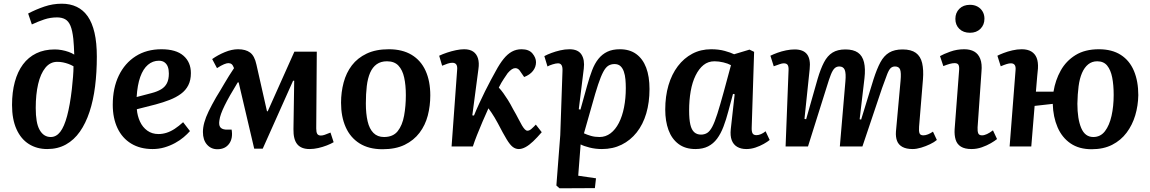

<svg xmlns="http://www.w3.org/2000/svg" viewBox="-20 -791 6211 1037"><path d="M132 -718Q174 -740 219.5 -755.5Q265 -771 314 -771Q359 -771 394.5 -754Q430 -737 454 -702.5Q478 -668 490.5 -614Q503 -560 503 -485Q503 -400 493.5 -324.5Q484 -249 463.5 -187Q443 -125 411.5 -80Q380 -35 336 -10.5Q292 14 235 14Q179 14 136 -13Q93 -40 69 -93.5Q45 -147 45 -224Q45 -293 60 -348.5Q75 -404 104 -443Q133 -482 176 -503Q219 -524 276 -524Q294 -524 313.5 -520.5Q333 -517 351 -510.5Q369 -504 381 -496Q380 -522 379 -542Q378 -562 376 -581Q371 -627 360.5 -652Q350 -677 332 -687Q314 -697 288 -697Q252 -697 219 -686Q186 -675 152 -659ZM254 -51Q284 -51 305.5 -79Q327 -107 342.5 -165Q358 -223 368 -309Q372 -346 374.5 -377Q377 -408 377 -433Q363 -441 349 -446Q335 -451 320.5 -454Q306 -457 289 -457Q251 -457 225 -425Q199 -393 186 -337Q173 -281 173 -208Q173 -168 178 -138.5Q183 -109 194 -89.5Q205 -70 220 -60.5Q235 -51 254 -51Z M852 -525Q931 -525 971 -490Q1011 -455 1011 -396Q1011 -358 997 -330.5Q983 -303 957 -284Q931 -265 896.5 -251.5Q862 -238 821 -227L719 -201Q722 -165 736 -134.5Q750 -104 775.5 -85.5Q801 -67 836 -67Q858 -67 880 -74Q902 -81 924 -95.5Q946 -110 969 -131L1006 -83Q992 -67 972 -50Q952 -33 925.5 -18.5Q899 -4 868.5 5Q838 14 804 14Q737 14 688.5 -15.5Q640 -45 614.5 -99Q589 -153 589 -225Q589 -315 621.5 -382.5Q654 -450 713 -487.5Q772 -525 852 -525ZM892 -394Q892 -415 886.5 -430Q881 -445 869 -454Q857 -463 838 -463Q805 -463 779 -441Q753 -419 737.5 -375.5Q722 -332 718 -267L798 -288Q829 -296 850 -308.5Q871 -321 881.5 -341.5Q892 -362 892 -394Z M1399 12H1353L1269 -346H1264Q1240 -307 1222.5 -276Q1205 -245 1193 -220.5Q1181 -196 1174 -176.5Q1167 -157 1165 -141Q1161 -117 1169 -105Q1177 -93 1199 -91H1231Q1239 -44 1217.5 -14.5Q1196 15 1154 15Q1120 15 1098 -10Q1076 -35 1076 -78Q1076 -102 1083.5 -129.5Q1091 -157 1107 -190Q1123 -223 1147 -265Q1158 -283 1169.5 -302Q1181 -321 1192.5 -341Q1204 -361 1217 -381.5Q1230 -402 1244 -423Q1238 -439 1231 -444.5Q1224 -450 1213 -450Q1205 -450 1190 -444Q1175 -438 1152 -423L1126 -472Q1157 -494 1194.5 -509.5Q1232 -525 1266 -525Q1307 -525 1331 -507Q1355 -489 1365 -442L1422 -190H1426L1570 -512H1691L1688 -97Q1688 -77 1693.5 -68Q1699 -59 1713 -59Q1723 -59 1734 -63Q1745 -67 1765 -75L1782 -23Q1767 -14 1745 -5.5Q1723 3 1699 8.5Q1675 14 1652 14Q1607 14 1585.5 -12Q1564 -38 1565 -94L1569 -355H1563Z M2046 15Q1972 15 1922 -16.5Q1872 -48 1847 -104.5Q1822 -161 1822 -236Q1822 -293 1836 -345.5Q1850 -398 1880.5 -438Q1911 -478 1960.5 -501.5Q2010 -525 2080 -525Q2153 -525 2203 -495Q2253 -465 2278.5 -409Q2304 -353 2304 -276Q2304 -219 2290.5 -167Q2277 -115 2246 -74Q2215 -33 2166 -9Q2117 15 2046 15ZM2054 -51Q2103 -51 2128 -82.5Q2153 -114 2162.5 -166Q2172 -218 2172 -277Q2172 -331 2163 -372Q2154 -413 2132 -436.5Q2110 -460 2070 -460Q2037 -460 2014.5 -444Q1992 -428 1979 -398Q1966 -368 1961 -326Q1956 -284 1956 -232Q1956 -177 1965.5 -136Q1975 -95 1997 -73Q2019 -51 2054 -51Z M2531 -168 2540 -167Q2553 -199 2568.5 -232.5Q2584 -266 2600 -298.5Q2616 -331 2631.5 -359.5Q2647 -388 2658 -408Q2679 -447 2700 -473Q2721 -499 2744.5 -512Q2768 -525 2797 -525Q2837 -525 2856 -502Q2875 -479 2875 -455Q2875 -429 2858.5 -408Q2842 -387 2811 -375L2793 -401Q2786 -413 2779 -418Q2772 -423 2763 -423Q2754 -423 2744 -416.5Q2734 -410 2722 -396Q2714 -384 2701 -365Q2688 -346 2674 -318Q2687 -304 2698.5 -288Q2710 -272 2723 -251.5Q2736 -231 2752 -200Q2769 -171 2780 -149Q2791 -127 2799.5 -113Q2808 -99 2815 -92Q2822 -85 2829 -85Q2839 -85 2850.5 -95Q2862 -105 2874 -118L2906 -77Q2881 -48 2859.5 -27.5Q2838 -7 2818.5 3.5Q2799 14 2782 14Q2765 14 2750 3Q2735 -8 2716.5 -38.5Q2698 -69 2669 -125Q2660 -142 2651.5 -156Q2643 -170 2635 -182Q2627 -194 2618 -206Q2602 -171 2586 -133.5Q2570 -96 2556.5 -62Q2543 -28 2534 0H2419L2449 -413Q2451 -433 2444.5 -442.5Q2438 -452 2423 -452Q2412 -452 2398 -447.5Q2384 -443 2368 -436L2352 -490Q2371 -499 2395 -507Q2419 -515 2443 -520Q2467 -525 2487 -525Q2517 -525 2535.5 -512.5Q2554 -500 2561.5 -476Q2569 -452 2564 -418Z M3018 -408Q3019 -429 3013 -439Q3007 -449 2994 -449Q2983 -449 2965 -443.5Q2947 -438 2937 -432L2920 -488Q2937 -497 2958.5 -505Q2980 -513 3005.5 -519Q3031 -525 3056 -525Q3102 -525 3120.5 -496.5Q3139 -468 3133 -420L3106 -201L3115 -199L3151 -328Q3164 -375 3178 -411.5Q3192 -448 3212 -473Q3232 -498 3260 -511.5Q3288 -525 3328 -525Q3381 -525 3416.5 -499Q3452 -473 3470 -425.5Q3488 -378 3488 -310Q3488 -238 3470.5 -178.5Q3453 -119 3419 -76Q3385 -33 3337.5 -9.5Q3290 14 3231 14Q3196 14 3164.5 6Q3133 -2 3116 -11L3103 158L3199 172L3193 225L3002 226L2985 211L3006 -61ZM3299 -445Q3280 -445 3265.5 -436Q3251 -427 3238 -402.5Q3225 -378 3210.5 -334.5Q3196 -291 3177 -222L3134 -71Q3151 -63 3172 -57Q3193 -51 3218 -51Q3251 -51 3277.5 -71Q3304 -91 3322.5 -127Q3341 -163 3350.5 -211.5Q3360 -260 3360 -315Q3360 -339 3358 -362Q3356 -385 3349.5 -404Q3343 -423 3331 -434Q3319 -445 3299 -445Z M4040 -104Q4039 -81 4044.5 -71Q4050 -61 4066 -61Q4077 -61 4090 -66.5Q4103 -72 4115 -82L4137 -35Q4125 -25 4104.5 -13.5Q4084 -2 4060 6Q4036 14 4011 14Q3982 14 3961.5 2Q3941 -10 3932 -34Q3923 -58 3927 -94L3948 -282L3939 -284L3914 -191Q3902 -145 3887.5 -107Q3873 -69 3853 -42Q3833 -15 3804.5 -0.5Q3776 14 3736 14Q3681 14 3644.5 -13.5Q3608 -41 3590.5 -89Q3573 -137 3573 -199Q3573 -271 3590.5 -330.5Q3608 -390 3641 -433.5Q3674 -477 3719.5 -501Q3765 -525 3821 -525Q3862 -525 3894.5 -516Q3927 -507 3945 -498L4028 -523L4053 -511ZM3766 -64Q3785 -64 3799.5 -73Q3814 -82 3827 -106.5Q3840 -131 3854.5 -176.5Q3869 -222 3889 -295L3928 -439Q3912 -448 3887 -454Q3862 -460 3839 -460Q3805 -460 3780 -440Q3755 -420 3737 -383.5Q3719 -347 3710.5 -298.5Q3702 -250 3702 -194Q3702 -147 3708.5 -118.5Q3715 -90 3729.5 -77Q3744 -64 3766 -64Z M4546 -351Q4550 -395 4542.5 -413.5Q4535 -432 4513 -432Q4498 -432 4487.5 -422Q4477 -412 4467.5 -388Q4458 -364 4445 -321L4344 0H4223L4239 -411Q4240 -432 4234 -440.5Q4228 -449 4213 -449Q4204 -449 4191.5 -444.5Q4179 -440 4159 -433L4141 -490Q4157 -498 4179 -506Q4201 -514 4225.5 -519Q4250 -524 4272 -524Q4319 -524 4339 -497.5Q4359 -471 4353 -417L4325 -149L4334 -147L4396 -365Q4412 -419 4430.5 -454.5Q4449 -490 4476.5 -507Q4504 -524 4546 -524Q4589 -524 4613.5 -507Q4638 -490 4646.5 -455Q4655 -420 4649 -368L4623 -147L4631 -145L4698 -363Q4716 -419 4735 -454.5Q4754 -490 4782.5 -507Q4811 -524 4855 -524Q4901 -524 4926.5 -505.5Q4952 -487 4960.5 -450.5Q4969 -414 4965 -363L4944 -107Q4942 -82 4946.5 -71Q4951 -60 4967 -60Q4979 -60 4992.5 -65.5Q5006 -71 5019 -80L5040 -35Q5026 -23 5003 -12Q4980 -1 4955 6.5Q4930 14 4909 14Q4875 14 4854 2.5Q4833 -9 4825 -30Q4817 -51 4819 -80L4844 -355Q4848 -399 4841.5 -415.5Q4835 -432 4814 -432Q4801 -432 4791.5 -424Q4782 -416 4772 -391Q4762 -366 4744 -315L4638 0H4516Z M5160 -409Q5162 -431 5157 -440.5Q5152 -450 5136 -450Q5124 -450 5109.5 -446Q5095 -442 5075 -434L5057 -488Q5076 -499 5112 -512Q5148 -525 5188 -525Q5220 -525 5242 -512.5Q5264 -500 5274.5 -473Q5285 -446 5281 -404L5260 -103Q5259 -82 5263.5 -71Q5268 -60 5284 -60Q5296 -60 5311 -67Q5326 -74 5343 -87L5365 -40Q5353 -30 5331.5 -17.5Q5310 -5 5283 4.5Q5256 14 5227 14Q5191 14 5170 1Q5149 -12 5141.5 -36.5Q5134 -61 5136 -93ZM5140 -689Q5140 -722 5161.5 -743.5Q5183 -765 5219 -765Q5242 -765 5259.5 -755.5Q5277 -746 5287 -729Q5297 -712 5297 -690Q5297 -657 5275.5 -635.5Q5254 -614 5219 -614Q5183 -614 5161.5 -635Q5140 -656 5140 -689Z M5876 15Q5808 15 5762 -16.5Q5716 -48 5692 -103.5Q5668 -159 5666 -230L5568 -219L5550 0H5433L5465 -411Q5467 -431 5460.5 -440Q5454 -449 5440 -449Q5430 -449 5417 -445Q5404 -441 5385 -433L5367 -490Q5378 -496 5400 -504.5Q5422 -513 5448 -519Q5474 -525 5498 -525Q5530 -525 5550 -513Q5570 -501 5579 -478.5Q5588 -456 5586 -421Q5584 -400 5582 -379.5Q5580 -359 5578.5 -338Q5577 -317 5575 -296H5670Q5680 -358 5709 -410Q5738 -462 5789 -493.5Q5840 -525 5915 -525Q5986 -525 6033.5 -494.5Q6081 -464 6104.5 -408Q6128 -352 6128 -277Q6127 -220 6111.5 -168Q6096 -116 6065 -74.5Q6034 -33 5987 -9Q5940 15 5876 15ZM5885 -51Q5924 -51 5948 -82.5Q5972 -114 5983.5 -165.5Q5995 -217 5995 -278Q5995 -332 5987 -372.5Q5979 -413 5960 -436.5Q5941 -460 5906 -460Q5878 -460 5857.5 -443.5Q5837 -427 5824 -397Q5811 -367 5805.5 -325Q5800 -283 5799 -231Q5799 -149 5819.5 -100Q5840 -51 5885 -51Z"/></svg>

Font: Literata 18pt SemiBold
Style: Italic
Weight: 600
Italic angle: -2°
Designer: Latin by Veronika Burian and Jose Scaglione. Greek by Irene Vlachou. Cyrillic by Vera Evstafieva
Foundry: TypeTogether
Version: Version 3.103;gftools[0.9.29]